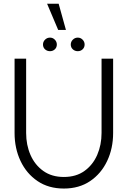

<svg xmlns="http://www.w3.org/2000/svg" viewBox="-20 -1022 701 1054"><path d="M330.5 13Q246.5 13 186 -28Q125.5 -69 92.8 -138.2Q60 -207.5 60 -292V-700H123.5V-292Q123.5 -226 147.5 -171.2Q171.5 -116.5 217.8 -83.5Q264 -50.5 330.5 -50.5Q398 -50.5 444 -83.8Q490 -117 513.8 -172Q537.5 -227 537.5 -292V-700H601V-292Q601 -207.5 568.2 -138.2Q535.5 -69 475 -28Q414.5 13 330.5 13ZM254.5 -741Q238.5 -741 227.2 -751.2Q216 -761.5 216 -777.5Q216 -793 227.2 -804.2Q238.5 -815.5 254.5 -815.5Q270 -815.5 281 -804.2Q292 -793 292 -777.5Q292 -761.5 281 -751.2Q270 -741 254.5 -741ZM407 -741Q391 -741 379.8 -751.2Q368.5 -761.5 368.5 -777.5Q368.5 -793 379.8 -804.2Q391 -815.5 407 -815.5Q422.5 -815.5 433.5 -804.2Q444.5 -793 444.5 -777.5Q444.5 -761.5 433.5 -751.2Q422.5 -741 407 -741ZM238.5 -1001.5H302L342 -857.5H299.5Z"/></svg>

Font: Urbanist Light
Style: Regular
Weight: 300
Designer: Corey Hu
Foundry: Corey Hu
Version: Version 1.330; ttfautohint (v1.8.4.7-5d5b)